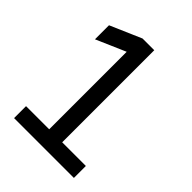

<svg xmlns="http://www.w3.org/2000/svg" viewBox="-132 -832 522 522"><g transform="rotate(45 129.0 -571.0)"><path d="M14 -371V-417H103V-715L18 -678V-732L108 -771H153V-417H244V-371Z"/></g></svg>

Font: Lil Grotesk Medium
Style: Regular
Weight: 500
Designer: Bastien Sozeau
Foundry: NBR — Bastien Sozeau
Version: Version 3.003; ttfautohint (v1.8.4.7-5d5b);gftools[0.9.33]